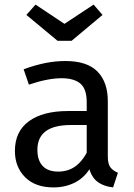

<svg xmlns="http://www.w3.org/2000/svg" viewBox="-20 -805 584 837"><path d="M265 -539Q360 -539 405 -493Q450 -447 450 -364V-123Q450 -89 462 -74.5Q474 -60 494 -52L473 12Q429 7 402 -15Q375 -37 365 -86L358 -123V-360Q358 -417 330.5 -440.5Q303 -464 248 -464Q219 -464 183 -457Q147 -450 106 -436L83 -503Q132 -521 176.5 -530Q221 -539 265 -539ZM277 -321H373V-260H289Q216 -260 179.5 -233Q143 -206 143 -152Q143 -106 166 -81.5Q189 -57 234 -57Q279 -57 311.5 -82Q344 -107 367 -157L379 -82Q352 -33 309 -10.5Q266 12 213 12Q134 12 89.5 -32.5Q45 -77 45 -147Q45 -232 106 -276.5Q167 -321 277 -321ZM261 -701 388 -785 427 -740 292 -627H231L95 -740L135 -785Z"/></svg>

Font: Fira Sans Variable
Style: Regular
Weight: 400
Designer: Carrois Corporate & Edenspiekermann AG
Foundry: Carrois Corporate GbR & Edenspiekermann AG
Version: Version 4.202